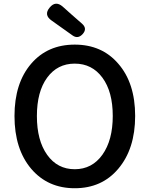

<svg xmlns="http://www.w3.org/2000/svg" viewBox="-20 -987 794 1020"><path d="M377 13Q234 13 146 -90Q57 -195 57 -370.5Q57 -546 146 -649Q233 -750 377 -750Q521 -750 608 -649Q698 -546 698 -371Q698 -196 608 -90Q521 13 377 13ZM377 -88Q469 -88 524 -165Q579 -242 579 -371Q579 -500 524 -574.5Q469 -649 377 -649Q285 -649 230.5 -574.5Q176 -500 176 -370.5Q176 -241 230.5 -164.5Q285 -88 377 -88ZM365 -799 254 -878Q211 -908 244 -947Q275 -985 313 -952L360 -910L416 -861Q445 -835 419.5 -806.5Q394 -778 365 -799Z"/></svg>

Font: GenSenRounded TW M
Style: Regular
Weight: 500
Version: Version 1.501;PS 1;hotconv 16.6.51;makeotf.lib2.5.65220